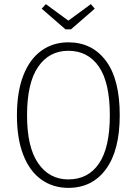

<svg xmlns="http://www.w3.org/2000/svg" viewBox="-20 -899 663 930"><path d="M560 -341Q560 -171 493.5 -80Q427 11 311 11Q237 11 180.5 -29Q124 -69 93 -148Q62 -227 62 -340Q62 -454 93 -533.5Q124 -613 180.5 -653.5Q237 -694 311 -694Q426 -694 493 -604.5Q560 -515 560 -341ZM111 -340Q111 -186 165 -108Q219 -30 311 -30Q407 -30 459.5 -107Q512 -184 512 -341Q512 -499 459 -576Q406 -653 311 -653Q218 -653 164.5 -575Q111 -497 111 -340ZM420 -879 439 -857 324 -757H297L182 -857L202 -879L311 -799Z"/></svg>

Font: Fira Sans Condensed ExtraLight
Style: Regular
Weight: 275
Width: 3
Designer: Carrois Corporate & Edenspiekermann AG
Foundry: Carrois Corporate GbR & Edenspiekermann AG
Version: Version 4.203